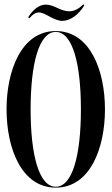

<svg xmlns="http://www.w3.org/2000/svg" viewBox="-20 -850 510 878"><path d="M158.5 -793C187.5 -793 225 -754.5 265.5 -754.5C300.5 -754.5 340.5 -783 365.5 -825.5L361 -830.5C339 -808 318.5 -798.5 296.5 -798.5C255 -798.5 229 -829 188 -829C161 -829 129.5 -806 109 -771L114 -766C130.5 -786 144.5 -793 158.5 -793ZM235 -708C77 -708 10 -526 10 -350C10 -174 77 8 235 8C393 8 460 -174 460 -350C460 -526 393 -708 235 -708ZM235 4C158 4 120 -142 120 -350C120 -558 158 -704 235 -704C312 -704 350 -558 350 -350C350 -142 312 4 235 4Z"/></svg>

Font: Picaflor 96 pt
Style: Regular
Weight: 400
Designer: Ariel Martín Pérez
Foundry: Tunera Type Foundry
Version: Version 1.000;hotconv 1.0.109;makeotfexe 2.5.65596